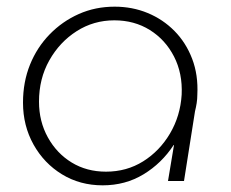

<svg xmlns="http://www.w3.org/2000/svg" viewBox="-20 -543 693 576"><path d="M288 13Q220 13 166 -20Q112 -53 80.5 -109.5Q49 -166 49 -235Q49 -297 70 -349Q91 -401 129 -440Q167 -479 216.5 -501Q266 -523 324 -523Q377 -523 423 -504Q469 -485 503.5 -450Q538 -415 556.5 -366.5Q575 -318 572 -259Q572 -246 570 -233.5Q568 -221 565 -209L532 0H484L502 -108H501Q465 -53 410.5 -20Q356 13 288 13ZM298 -28Q360 -28 409.5 -59Q459 -90 490 -142.5Q521 -195 525 -259Q528 -323 502 -373.5Q476 -424 429.5 -453Q383 -482 323 -482Q261 -482 210 -449.5Q159 -417 128 -362Q97 -307 97 -238Q97 -179 123.5 -131Q150 -83 195 -55.5Q240 -28 298 -28Z"/></svg>

Font: MuseoModerno Thin ExtraLight
Style: Italic
Weight: 250
Italic angle: -9°
Version: Version 1.003